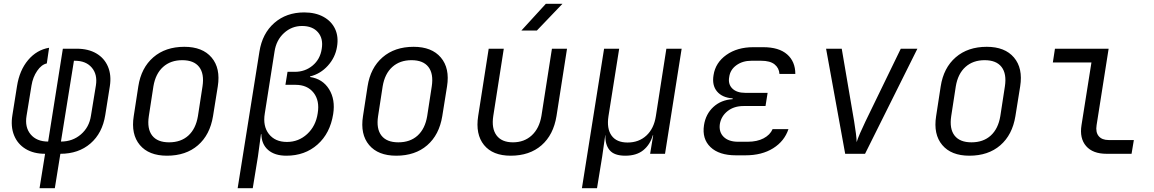

<svg xmlns="http://www.w3.org/2000/svg" viewBox="-20 -805 6040 1005"><path d="M187 180 216 0Q156 0 114 -25.5Q72 -51 53.5 -97Q35 -143 45 -203L69 -354Q82 -437 127 -490.5Q172 -544 237 -555L225 -473Q197 -467 174.5 -434Q152 -401 145 -358L119 -199Q109 -139 140.5 -101.5Q172 -64 232 -64L309 -550H382Q442 -550 484 -525.5Q526 -501 545 -456.5Q564 -412 555 -354L531 -203Q516 -108 453.5 -54Q391 0 296 0L267 180ZM299 -64Q360 -64 403.5 -101.5Q447 -139 456 -199L482 -358Q491 -415 460.5 -451Q430 -487 372 -487H367Z M854 10Q759 10 712 -46Q665 -102 680 -197L704 -353Q719 -450 782.5 -505Q846 -560 945 -560Q1040 -560 1087.5 -504Q1135 -448 1120 -353L1095 -197Q1079 -99 1016 -44.5Q953 10 854 10ZM865 -60Q927 -60 966 -95.5Q1005 -131 1016 -197L1040 -353Q1050 -419 1022.5 -454.5Q995 -490 934 -490Q873 -490 833.5 -454.5Q794 -419 783 -353L759 -197Q749 -131 776.5 -95.5Q804 -60 865 -60Z M1224 180 1338 -535Q1353 -630 1416 -685Q1479 -740 1572 -740Q1631 -740 1673 -717Q1715 -694 1734 -653.5Q1753 -613 1744 -560Q1735 -504 1696 -461Q1657 -418 1603 -405V-402Q1669 -392 1702.5 -338Q1736 -284 1724 -208Q1708 -107 1642 -48.5Q1576 10 1479 10Q1418 10 1383.5 -20Q1349 -50 1348 -103H1346L1330 15L1303 180ZM1482 -62Q1543 -62 1588 -103.5Q1633 -145 1643 -212Q1654 -278 1621.5 -319.5Q1589 -361 1527 -361H1474L1485 -429H1523Q1577 -429 1616.5 -462Q1656 -495 1664 -549Q1673 -603 1644.5 -636Q1616 -669 1561 -669Q1507 -669 1466.5 -632Q1426 -595 1417 -535L1366 -211Q1355 -145 1387.5 -103.5Q1420 -62 1482 -62Z M2054 10Q1959 10 1912 -46Q1865 -102 1880 -197L1904 -353Q1919 -450 1982.5 -505Q2046 -560 2145 -560Q2240 -560 2287.5 -504Q2335 -448 2320 -353L2295 -197Q2279 -99 2216 -44.5Q2153 10 2054 10ZM2065 -60Q2127 -60 2166 -95.5Q2205 -131 2216 -197L2240 -353Q2250 -419 2222.5 -454.5Q2195 -490 2134 -490Q2073 -490 2033.5 -454.5Q1994 -419 1983 -353L1959 -197Q1949 -131 1976.5 -95.5Q2004 -60 2065 -60Z M2653 10Q2559 10 2513.5 -46Q2468 -102 2483 -198L2538 -550H2617L2562 -198Q2552 -133 2579 -96.5Q2606 -60 2665 -60Q2724 -60 2763.5 -96.5Q2803 -133 2814 -198L2869 -550H2948L2893 -198Q2877 -99 2814.5 -44.5Q2752 10 2653 10ZM2709 -645 2837 -785H2924L2790 -645Z M3026 180 3142 -550H3221L3165 -197Q3155 -132 3181 -95.5Q3207 -59 3265 -59Q3324 -59 3363.5 -95.5Q3403 -132 3413 -197L3468 -550H3548L3461 0H3383L3399 -97H3397Q3383 -48 3347.5 -19Q3312 10 3253 10Q3195 10 3171 -19Q3147 -48 3149 -97H3148L3132 15L3105 180Z M3882 8H3832Q3744 8 3699 -35Q3654 -78 3665 -150Q3674 -208 3714 -245Q3754 -282 3815 -286V-290Q3760 -294 3733 -326.5Q3706 -359 3715 -412Q3725 -477 3782 -517.5Q3839 -558 3923 -558H3975Q4057 -558 4100 -520.5Q4143 -483 4143 -418H4060Q4058 -449 4034.5 -468Q4011 -487 3964 -487H3913Q3867 -487 3834.5 -463.5Q3802 -440 3797 -402Q3790 -365 3813 -342Q3836 -319 3881 -319H3998L3987 -250H3872Q3822 -250 3788.5 -223.5Q3755 -197 3748 -156Q3742 -114 3768 -88.5Q3794 -63 3844 -63H3893Q3943 -63 3977 -81Q4011 -99 4024 -129H4107Q4086 -66 4027 -29Q3968 8 3882 8Z M4404 0 4304 -550H4386L4451 -169Q4456 -138 4460 -108Q4464 -78 4464 -61Q4469 -78 4482 -108Q4495 -138 4510 -169L4695 -550H4782L4508 0Z M5054 10Q4959 10 4912 -46Q4865 -102 4880 -197L4904 -353Q4919 -450 4982.5 -505Q5046 -560 5145 -560Q5240 -560 5287.5 -504Q5335 -448 5320 -353L5295 -197Q5279 -99 5216 -44.5Q5153 10 5054 10ZM5065 -60Q5127 -60 5166 -95.5Q5205 -131 5216 -197L5240 -353Q5250 -419 5222.5 -454.5Q5195 -490 5134 -490Q5073 -490 5033.5 -454.5Q4994 -419 4983 -353L4959 -197Q4949 -131 4976.5 -95.5Q5004 -60 5065 -60Z M5772 0Q5700 0 5665 -40.5Q5630 -81 5641 -150L5693 -478H5491L5502 -550H5783L5720 -150Q5714 -113 5731 -92.5Q5748 -72 5783 -72H5915L5903 0Z"/></svg>

Font: JetBrains Mono NL Light
Style: Italic
Weight: 300
Italic angle: -9°
Designer: Philipp Nurullin, Konstantin Bulenkov
Foundry: JetBrains
Version: Version 2.304; ttfautohint (v1.8.4.7-5d5b)